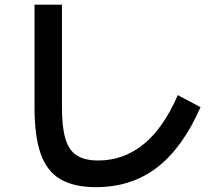

<svg xmlns="http://www.w3.org/2000/svg" viewBox="-20 -791 920 816"><path d="M126.7 -333.3V-771.1H243.3V-333.3Q243.3 -250 258.3 -200.6Q273.3 -151.1 307.2 -130Q341.1 -108.9 397.8 -108.9Q505.6 -108.9 590.6 -178.3Q675.6 -247.8 735.6 -386.7L832.2 -335.6Q756.7 -163.3 647.8 -79.4Q538.9 4.4 387.8 4.4Q294.4 4.4 236.7 -29.4Q178.9 -63.3 152.8 -137.8Q126.7 -212.2 126.7 -333.3Z"/></svg>

Font: Paperlogy 6 SemiBold
Style: Regular
Weight: 600
Designer: redesigned by Lee Juim, glyphs from Gmarket Sans & Montserrat
Foundry: PT&
Version: Version 1.001